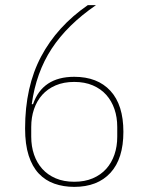

<svg xmlns="http://www.w3.org/2000/svg" viewBox="-20 -718 580 750"><path d="M270 12Q228 12 192.5 -0.5Q157 -13 131.5 -40Q106 -67 92 -110.5Q78 -154 78 -216Q78 -379 140.5 -497Q203 -615 323 -698H355Q243 -621 182 -528Q121 -435 104 -311H109Q146 -418 270 -418Q361 -418 411.5 -363Q462 -308 462 -203Q462 -98 411.5 -43Q361 12 270 12ZM270 -8Q311 -8 342.5 -21.5Q374 -35 395 -58.5Q416 -82 427 -114Q438 -146 438 -184V-222Q438 -260 427 -292Q416 -324 395 -347.5Q374 -371 342.5 -384.5Q311 -398 270 -398Q229 -398 197.5 -384.5Q166 -371 145 -347.5Q124 -324 113 -292Q102 -260 102 -222V-184Q102 -146 113 -114Q124 -82 145 -58.5Q166 -35 197.5 -21.5Q229 -8 270 -8Z"/></svg>

Font: IBM Plex Sans Cond Thin
Style: Regular
Weight: 100
Width: 3
Designer: Mike Abbink, Paul van der Laan, Pieter van Rosmalen
Foundry: Bold Monday
Version: Version 1.3